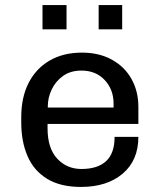

<svg xmlns="http://www.w3.org/2000/svg" viewBox="-20 -729 640 759"><path d="M300 10Q219 10 166.5 -22Q114 -54 89 -111.5Q64 -169 64 -245V-266Q64 -344 93 -401Q122 -458 176 -489.5Q230 -521 304 -521Q372 -521 422.5 -493Q473 -465 500 -416.5Q527 -368 527 -307V-239H168V-222Q168 -143 206 -102Q244 -61 302 -61Q366 -61 399.5 -92Q433 -123 433 -188H527Q527 -95 465 -42.5Q403 10 300 10ZM169 -304H429V-319Q429 -375 394 -412.5Q359 -450 302 -450Q259 -450 229.5 -429Q200 -408 184.5 -375.5Q169 -343 169 -309ZM148 -613V-709H243V-613ZM370 -613V-709H463V-613Z"/></svg>

Font: Chivo Mono
Style: Regular
Weight: 400
Monospace: yes
Designer: Hector Gatti
Foundry: Omnibus-Type
Version: Version 1.008; ttfautohint (v1.8.4.7-5d5b)